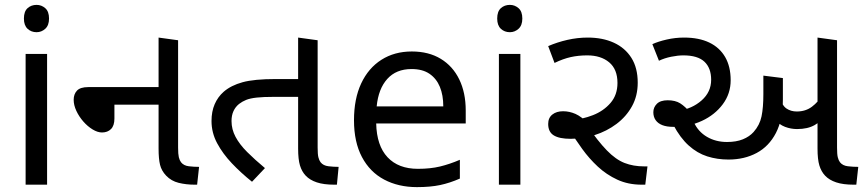

<svg xmlns="http://www.w3.org/2000/svg" viewBox="-20 -757 3546 787"><path d="M173 -536V0H85V-536ZM130 -737Q150 -737 165.5 -723.5Q181 -710 181 -681Q181 -653 165.5 -639Q150 -625 130 -625Q108 -625 93 -639Q78 -653 78 -681Q78 -710 93 -723.5Q108 -737 130 -737Z M778 0Q743 0 712.5 -7.5Q682 -15 661 -37Q642 -57 636 -81.5Q630 -106 630 -148V-603L710 -592V-152Q710 -125 713 -112.5Q716 -100 722 -92Q733 -78 754 -75.5Q775 -73 796 -73L788 0ZM398 -214Q380 -214 359.5 -226.5Q339 -239 321.5 -259Q304 -279 293 -302.5Q282 -326 282 -348Q282 -371 295.5 -385.5Q309 -400 342 -400H666V-328H449V-271Q449 -242 435 -228Q421 -214 398 -214Z M1013 -12Q968 -48 930.5 -87.5Q893 -127 870 -170Q847 -213 847 -261Q847 -300 860 -330Q873 -360 897 -381Q927 -407 974.5 -420Q1022 -433 1110 -433H1222V-360H1104Q1059 -360 1032 -357Q1005 -354 989 -347.5Q973 -341 960 -331Q945 -319 937 -301.5Q929 -284 929 -261Q929 -227 945.5 -196Q962 -165 993 -134Q1024 -103 1066 -68ZM1350 0Q1307 0 1278.5 -9.5Q1250 -19 1233 -37Q1217 -54 1209.5 -79Q1202 -104 1202 -148V-603L1282 -592V-152Q1282 -125 1285 -112.5Q1288 -100 1294 -92Q1305 -78 1326.5 -75.5Q1348 -73 1368 -73L1361 0Z M1668 -546Q1737 -546 1786.5 -516Q1836 -486 1862.5 -431.5Q1889 -377 1889 -304V-251H1522Q1524 -160 1568.5 -112.5Q1613 -65 1693 -65Q1744 -65 1783.5 -74.5Q1823 -84 1865 -102V-25Q1824 -7 1784 1.5Q1744 10 1689 10Q1613 10 1554.5 -21Q1496 -52 1463.5 -113.5Q1431 -175 1431 -264Q1431 -352 1460.5 -415Q1490 -478 1543.5 -512Q1597 -546 1668 -546ZM1667 -474Q1604 -474 1567.5 -433.5Q1531 -393 1524 -321H1797Q1797 -367 1783 -401Q1769 -435 1740.5 -454.5Q1712 -474 1667 -474Z M2113 -536V0H2025V-536ZM2070 -737Q2090 -737 2105.5 -723.5Q2121 -710 2121 -681Q2121 -653 2105.5 -639Q2090 -625 2070 -625Q2048 -625 2033 -639Q2018 -653 2018 -681Q2018 -710 2033 -723.5Q2048 -737 2070 -737Z M2610 0Q2555 0 2510.5 -20.5Q2466 -41 2430.5 -74Q2395 -107 2366.5 -146.5Q2338 -186 2314 -225L2322 -265Q2367 -268 2410.5 -285Q2454 -302 2482.5 -335Q2511 -368 2511 -417Q2511 -473 2477 -501.5Q2443 -530 2387 -530Q2351 -530 2319.5 -523Q2288 -516 2253 -499L2227 -568Q2264 -584 2305.5 -593.5Q2347 -603 2389 -603Q2450 -603 2496 -582Q2542 -561 2568 -520Q2594 -479 2594 -418Q2594 -364 2570.5 -321.5Q2547 -279 2507 -249Q2467 -219 2418 -203.5Q2369 -188 2319 -188Q2273 -188 2250 -202Q2227 -216 2227 -249Q2227 -274 2244 -287.5Q2261 -301 2288 -301Q2314 -301 2339 -290Q2364 -279 2397 -246H2384Q2431 -178 2467.5 -140.5Q2504 -103 2540 -89Q2576 -75 2620 -75H2634L2625 0Z M2966 -103Q2920 -103 2879 -116Q2838 -129 2803 -160.5Q2768 -192 2740 -245L2761 -303Q2817 -311 2856 -345.5Q2895 -380 2895 -430Q2895 -478 2867.5 -504Q2840 -530 2781 -530Q2759 -530 2731.5 -524.5Q2704 -519 2681 -508L2654 -576Q2678 -587 2713 -595Q2748 -603 2784 -603Q2845 -603 2887.5 -582.5Q2930 -562 2952.5 -523Q2975 -484 2975 -428Q2975 -373 2942.5 -329.5Q2910 -286 2857 -261.5Q2804 -237 2740 -237Q2713 -237 2695 -244Q2677 -251 2667.5 -264.5Q2658 -278 2658 -297Q2658 -317 2672.5 -331.5Q2687 -346 2717 -346Q2748 -346 2768 -333.5Q2788 -321 2810 -295L2824 -256Q2842 -217 2878 -196Q2914 -175 2960 -175Q2998 -175 3025 -186Q3052 -197 3069 -216Q3094 -244 3101.5 -280Q3109 -316 3109 -371V-447L3189 -437V-349Q3189 -267 3160.5 -212Q3132 -157 3081.5 -130Q3031 -103 2966 -103ZM3247 -228Q3222 -228 3198 -237Q3174 -246 3154 -269Q3134 -292 3120 -333L3178 -356Q3186 -324 3204 -312Q3222 -300 3246 -300Q3282 -300 3308 -319.5Q3334 -339 3356 -373L3373 -291Q3348 -261 3319.5 -244.5Q3291 -228 3247 -228ZM3479 0Q3436 0 3407.5 -9.5Q3379 -19 3362 -37Q3346 -54 3338.5 -79Q3331 -104 3331 -148V-603L3411 -592V-152Q3411 -125 3414 -112.5Q3417 -100 3423 -92Q3434 -78 3455.5 -75.5Q3477 -73 3498 -73L3490 0Z"/></svg>

Font: lguzrati05
Style: Book
Weight: 400
Designer: Jelle Bosma - Monotype Design Team, Universal Thirst
Foundry: Monotype Imaging Inc.
Version: Version 2.106